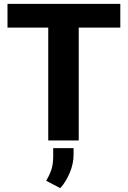

<svg xmlns="http://www.w3.org/2000/svg" viewBox="-20 -731 665 999"><path d="M606 -710.9V-587.4H389.6V0H231V-587.4H19V-710.9ZM362.8 39.6V74.2Q362.8 121.6 342.3 169.4Q321.8 217.3 293.5 248L220.2 209.5Q236.3 183.1 246.6 154.1Q256.8 125 256.8 82V39.6Z"/></svg>

Font: Vazirmatn UI FD ExtraBold
Style: Regular
Weight: 800
Designer: Saber Rastikerdar
Foundry: Saber Rastikerdar
Version: Version 33.003